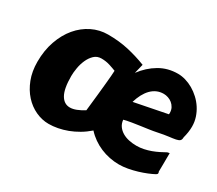

<svg xmlns="http://www.w3.org/2000/svg" viewBox="-108 -768 1153 1021"><g transform="rotate(30 468.0 -257.5)"><path d="M528.8 -434.6Q566.9 -485.8 617.7 -515.6Q668.5 -545.4 730.5 -545.4Q753.4 -545.4 777.6 -538.3Q801.8 -531.2 824.5 -518.1Q847.2 -504.9 867.4 -486.1Q887.7 -467.3 902.6 -444.3Q917.5 -421.4 926.3 -394.8Q935.1 -368.2 935.1 -338.9Q935.1 -321.8 932.4 -303.7Q929.7 -285.6 924.8 -267.6Q924.8 -252.9 918 -246.6Q911.1 -240.2 895.3 -237.1Q879.4 -233.9 854 -231Q828.6 -228 791.5 -220.2Q768.1 -215.3 743.9 -211.9Q719.7 -208.5 695.6 -205.1Q671.4 -201.7 647.2 -197.8Q623 -193.8 599.6 -188Q601.6 -166 613 -149.9Q624.5 -133.8 642.1 -123.3Q659.7 -112.8 682.1 -107.9Q704.6 -103 728.5 -103Q752 -103 773.7 -107.7Q795.4 -112.3 815.4 -119.6Q835.4 -127 854 -136.2Q872.6 -145.5 889.2 -154.8Q893.6 -155.8 896.7 -156.5Q899.9 -157.2 902.8 -157.2Q902.8 -157.2 902.6 -149.2Q902.3 -141.1 902.3 -126.2Q902.3 -111.3 902.1 -90.3Q901.9 -69.3 901.4 -43.9Q903.8 -39.1 903.8 -35.2Q903.8 -31.2 901.4 -28.8Q898.9 -26.4 896 -24.4Q879.9 -15.6 856.7 -6.1Q833.5 3.4 806.6 11.5Q779.8 19.5 751.7 24.7Q723.6 29.8 698.2 29.8Q668.9 29.8 640.1 23.9Q611.3 18.1 584.7 6.8Q558.1 -4.4 534.4 -21Q510.7 -37.6 491.2 -59.1Q464.8 -36.1 436.5 -19.5Q408.2 -2.9 379.2 8.1Q350.1 19 321.5 24.4Q293 29.8 266.6 29.8Q225.6 29.8 186.5 11.7Q147.5 -6.3 117.2 -39.8Q86.9 -73.2 68.6 -120.6Q50.3 -168 50.3 -227.1Q50.3 -296.9 70.6 -354.5Q90.8 -412.1 125.5 -453.4Q160.2 -494.6 206.3 -517.3Q252.4 -540 304.2 -540Q373 -540 431.2 -526.6Q489.3 -513.2 543 -492.2ZM404.8 -133.3Q411.6 -193.8 416 -236.8Q420.4 -279.8 423.3 -309.3Q426.3 -338.9 427.7 -357.9Q429.2 -377 429.7 -390.1Q412.6 -397 388.9 -404.5Q365.2 -412.1 337.4 -412.1Q311 -412.1 293.2 -395Q275.4 -377.9 264.4 -353Q253.4 -328.1 248.8 -300.3Q244.1 -272.5 244.1 -251Q244.1 -173.8 264.4 -137.9Q284.7 -102.1 320.8 -102.1Q338.9 -102.1 360.1 -110.4Q381.3 -118.7 404.8 -133.3ZM718.3 -415Q695.3 -415 676.3 -406.5Q657.2 -397.9 641.8 -382.1Q626.5 -366.2 614.7 -344Q603 -321.8 595.2 -294.9L795.9 -334.5Q795.9 -336.4 796.1 -338.4Q796.4 -340.3 796.4 -342.3Q796.4 -360.4 789.1 -374Q781.7 -387.7 770.5 -396.7Q759.3 -405.8 745.4 -410.4Q731.4 -415 718.3 -415Z"/></g></svg>

Font: Carter One
Style: Regular
Weight: 400
Designer: vernon adams
Foundry: vernon adams
Version: Version 1.000